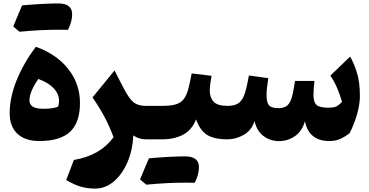

<svg xmlns="http://www.w3.org/2000/svg" viewBox="-20 -815 2160 1123"><path d="M210 9.8Q127 9.8 81.8 -32.7Q36.6 -75.2 36.6 -153.3Q36.6 -244.1 76.7 -344Q116.7 -443.8 189.5 -541.5Q310.5 -498.5 379.2 -411.4Q447.8 -324.2 447.8 -212.9Q447.8 -98.6 390.1 -44.4Q332.5 9.8 210 9.8ZM204.1 -353Q152.3 -278.3 152.3 -227.5Q152.3 -178.7 233.9 -178.7Q291 -178.7 320.3 -191.4Q325.2 -208 325.2 -226.6Q325.2 -265.6 293.7 -299.1Q262.2 -332.5 204.1 -353ZM321.3 -641.1Q217.8 -641.1 93.8 -629.4L57.6 -660.2Q70.8 -691.9 83.5 -722.7Q96.2 -753.4 109.4 -783.7Q240.2 -794.9 321 -794.9Q401.9 -794.9 401.9 -731.9Q401.9 -688 377.4 -640.6Z M649.9 -402.8 682.6 -338.9Q711.4 -280.8 732.2 -249.8Q752.9 -218.8 776.1 -207.3Q799.3 -195.8 833.5 -195.8H834V0H833.5Q811.5 0 794.2 -5.9Q776.9 -11.7 759.8 -22.9Q755.4 65.9 724.4 136.2Q693.4 206.5 644.5 247.3Q595.7 288.1 537.1 288.1Q492.7 288.1 454.1 277.3Q415.5 266.6 367.2 237.8L412.1 120.6Q567.4 94.2 644 -12.7Q621.6 -73.7 592.3 -129.2Q563 -184.6 521 -245.1Z M1063 253.4Q959.5 253.4 835.4 265.1L799.3 234.4Q812.5 202.6 825.2 171.9Q837.9 141.1 851.1 110.8Q981.9 99.6 1062.7 99.6Q1143.6 99.6 1143.6 162.6Q1143.6 206.5 1119.1 253.9ZM834 0Q823.2 0 817.9 -8.1Q812.5 -16.1 812.5 -38.6V-157.2Q812.5 -179.7 817.9 -187.7Q823.2 -195.8 834 -195.8H930.2Q979 -195.8 1008.3 -204.6Q1037.6 -213.4 1054.2 -234.6Q1070.8 -255.9 1080.8 -292.7Q1090.8 -329.6 1101.1 -385.7L1217.3 -371.6Q1212.9 -347.7 1210 -325.4Q1207 -303.2 1207 -284.7Q1207 -244.6 1229.5 -220.2Q1252 -195.8 1311 -195.8H1311.5V0H1311Q1231.9 0 1190.4 -26.6Q1148.9 -53.2 1127 -116.7Q1101.6 -53.2 1049.8 -26.6Q998 0 930.7 0Z M1905.3 9.8Q1845.2 9.8 1809.3 -20.5Q1773.4 -50.8 1763.7 -106.9Q1748.5 -49.3 1706.1 -19.5Q1663.6 10.3 1612.8 10.3Q1559.1 10.3 1519.8 -20.5Q1480.5 -51.3 1469.2 -106.9Q1451.2 -52.2 1405.3 -26.1Q1359.4 0 1311.5 0Q1300.8 0 1295.4 -8.1Q1290 -16.1 1290 -38.6V-157.2Q1290 -179.7 1295.4 -187.7Q1300.8 -195.8 1311.5 -195.8Q1353.5 -195.8 1376.2 -212.4Q1398.9 -229 1411.6 -267.8Q1424.3 -306.6 1436 -373.5L1549.3 -357.9Q1544.4 -328.6 1541.7 -302.5Q1539.1 -276.4 1539.1 -258.8Q1539.1 -217.3 1552.5 -200Q1565.9 -182.6 1608.9 -182.6Q1640.6 -182.6 1658.4 -196.5Q1676.3 -210.4 1686.5 -245.1Q1696.8 -279.8 1705.6 -341.8H1819.3Q1816.9 -324.2 1815.2 -300Q1813.5 -275.9 1813.5 -259.3Q1813.5 -217.3 1831.5 -201.2Q1849.6 -185.1 1899.9 -185.1Q1930.7 -185.1 1946.3 -192.1Q1961.9 -199.2 1980.5 -219.7Q1969.2 -259.3 1952.1 -299.6Q1935.1 -339.8 1912.1 -372.6L2027.8 -483.9Q2050.8 -444.8 2067.9 -389.4Q2085 -334 2085 -253.9Q2085 -206.5 2069.3 -149.7Q2053.7 -92.8 2024.9 -36.1Q1996.1 -13.7 1969 -2Q1941.9 9.8 1905.3 9.8Z"/></svg>

Font: Pinar ExtraBold
Style: Regular
Weight: 800
Designer: Amin Abedi
Version: Version 3.000